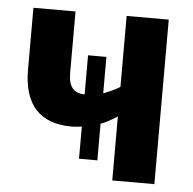

<svg xmlns="http://www.w3.org/2000/svg" viewBox="-44 -592 638 636"><g transform="rotate(5 274.5 -273.5)"><path d="M492 -547V0H352V-213Q340 -205 326 -197Q312 -189 297 -184V-62H236V-169Q228 -168 219.5 -167Q211 -166 203 -166Q123 -166 82.5 -210Q42 -254 42 -342V-547H182V-343Q182 -308 195.5 -292Q209 -276 236 -276V-406H297V-285Q311 -290 325 -296.5Q339 -303 352 -311V-547Z"/></g></svg>

Font: Noto Sans Display Condensed
Style: Bold
Weight: 700
Width: 3
Designer: Monotype Design Team
Foundry: Monotype Imaging Inc.
Version: Version 2.003